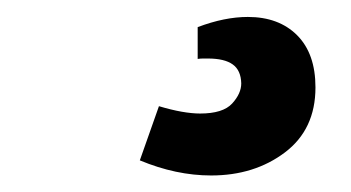

<svg xmlns="http://www.w3.org/2000/svg" viewBox="-20 10 421 230"><path d="M232.9 220.2Q190.9 220.2 147.5 202.1L170.4 137.2Q185.1 141.6 197.5 143.8Q210 146 219.7 146Q247.1 146 258.1 134Q269 122.1 269 109.9Q268.6 94.2 258.8 87.2Q249 80.1 229 80.1Q226.1 80.1 223.1 80.1Q220.2 80.1 216.8 80.6V42.5Q249 30.3 276.9 30.3Q314 30.3 335.9 52.2Q357.9 74.2 357.9 114.7Q357.9 165 321.3 192.6Q284.7 220.2 232.9 220.2Z"/></svg>

Font: Comme Black
Style: Regular
Weight: 900
Version: Version 1.000;gftools[0.9.27]